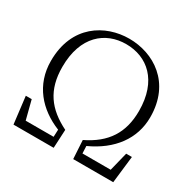

<svg xmlns="http://www.w3.org/2000/svg" viewBox="-161 -906 1078 1072"><g transform="rotate(30 377.5 -369.5)"><path d="M56 0H315L321 -119C196 -181 131 -267 131 -416C131 -614 244 -704 377 -704C513 -704 625 -612 625 -416C625 -275 564 -182 434 -119L441 0H699L719 -174H682L652 -53H470L468 -100C613 -166 697 -278 697 -417C697 -641 533 -739 377 -739C224 -739 59 -643 59 -413C59 -259 154 -153 286 -100L284 -53H104L73 -174H35Z"/></g></svg>

Font: Noto Serif TC ExtraLight
Style: Regular
Weight: 200
Designer: Ryoko NISHIZUKA 西塚涼子 (kana & ideographs); Frank Grießhammer (Latin, Greek & Cyrillic); Wenlong ZHANG 张文龙 (bopomofo); San
Foundry: Adobe
Version: Version 2.001;hotconv 1.1.0;makeotfexe 2.6.0